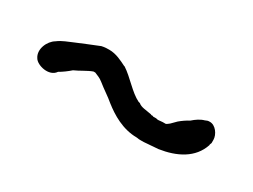

<svg xmlns="http://www.w3.org/2000/svg" viewBox="-28 -507 604 459"><g transform="rotate(30 274.0 -278.0)"><path d="M45 -249C53 -235 90 -225 104 -246C113 -251 124 -259 133 -267C147 -273 163 -284 177 -289H182C191 -285 196 -284 205 -277C221 -264 236 -255 250 -243C273 -225 306 -204 346 -204C350 -203 353 -203 358 -203C363 -203 368 -203 377 -204C382 -204 387 -205 390 -205L404 -206C451 -213 491 -233 505 -275V-277C505 -277 506 -279 507 -282V-291C507 -305 494 -325 477 -324C473 -324 470 -323 466 -321C455 -318 445 -311 436 -303C428 -299 418 -292 411 -286L398 -273C394 -270 392 -268 389 -267H381C377 -267 373 -266 370 -266C367 -266 365 -266 363 -267H354L353 -268H348V-269H347C333 -272 318 -272 311 -279H309C309 -279 310 -279 309 -280H307C282 -292 260 -321 235 -337H234C220 -344 203 -353 184 -353C178 -353 172 -353 163 -351C157 -349 102 -326 102 -326C89 -320 75 -316 62 -306C45 -296 32 -268 45 -249Z"/></g></svg>

Font: Scribbler
Style: Bd
Weight: 700
Designer: Mew Too
Foundry: Cannot Into Space Fonts
Version: Version 1.001